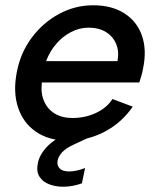

<svg xmlns="http://www.w3.org/2000/svg" viewBox="-20 -527 603 729"><path d="M238 7Q166 7 117 -26.5Q68 -60 48.5 -119Q29 -178 44 -254Q58 -327 100.5 -384Q143 -441 204 -474Q265 -507 334 -507Q404 -507 452 -476.5Q500 -446 519 -391.5Q538 -337 523 -266Q521 -254 517.5 -241.5Q514 -229 509 -214H139Q134 -174 147 -143.5Q160 -113 187.5 -96Q215 -79 255 -79Q304 -79 345 -98.5Q386 -118 407 -151L484 -122Q442 -61 377.5 -27Q313 7 238 7ZM426 -295Q433 -331 421 -360Q409 -389 382 -405.5Q355 -422 316 -422Q282 -422 250 -405.5Q218 -389 193.5 -360.5Q169 -332 155 -295ZM301 -50 316 -4 264 20Q231 35 217 50Q203 65 199 81Q195 101 206.5 112.5Q218 124 242 124Q269 124 303 111L291 169Q275 175 256.5 178.5Q238 182 219 182Q192 182 167.5 173Q143 164 130 144Q117 124 124 91Q131 58 161 27.5Q191 -3 257 -31Z"/></svg>

Font: Albert Sans Medium
Style: Italic
Weight: 500
Italic angle: -11.25°
Designer: Andreas Rasmussen
Foundry: a.Foundry
Version: Version 1.025